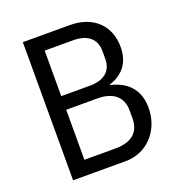

<svg xmlns="http://www.w3.org/2000/svg" viewBox="-127 -805 854 912"><g transform="rotate(-20 300.0 -349.0)"><path d="M88.1 0H355.1C463.1 0 543 -88.1 543 -201C543 -297.9 486.2 -346.9 408 -365.1V-367.9C471.9 -388.1 517 -435 517 -518.1C517 -627.1 443.9 -698.2 324.9 -698.2H88.1ZM171.9 -73.2V-326H329.9C407 -326 453.8 -290.1 453.8 -220.2V-179C453.8 -108 407 -73.2 329.9 -73.2ZM171.9 -394.9V-625H316.1C386 -625 429 -593 429 -529.1V-490.1C429 -426.1 386 -394.9 316.1 -394.9Z"/></g></svg>

Font: Margiela Mono
Style: Regular
Weight: 400
Designer: Mike Abbink, Paul van der Laan, Pieter van Rosmalen
Foundry: Bold Monday
Version: Version 2.003 2021